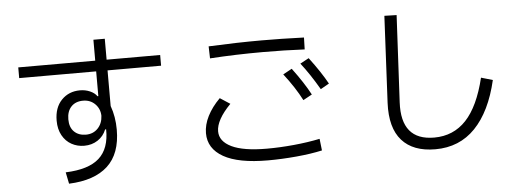

<svg xmlns="http://www.w3.org/2000/svg" viewBox="-53 -957 3105 1143"><g transform="rotate(-5 1500.0 -385.5)"><path d="M924 -617H604V-404Q628 -338 628 -261Q628 -117 548.5 -44Q469 29 317 35L303 -34Q440 -39 503.5 -96Q567 -153 565 -268H559Q543 -228 508 -205Q473 -182 427 -182Q386 -182 351.5 -201Q317 -220 296.5 -257Q276 -294 276 -345Q276 -423 319.5 -468Q363 -513 430 -513Q462 -513 489.5 -501Q517 -489 531 -469H536V-617H76V-681H536V-806H604V-681H924ZM544 -351Q543 -393 514.5 -421.5Q486 -450 443 -450Q398 -450 372 -422.5Q346 -395 346 -347Q346 -299 372.5 -273Q399 -247 443 -247Q486 -247 514 -276Q542 -305 544 -351Z M1216 -707Q1386 -715 1532 -715Q1649 -715 1786 -710L1784 -639Q1664 -645 1536 -645Q1371 -645 1218 -635ZM1859 -395Q1803 -491 1751 -557L1803 -585Q1871 -495 1910 -424ZM1750 -339Q1710 -417 1644 -502L1697 -531Q1765 -440 1803 -368ZM1155 -193Q1155 -243 1181 -294.5Q1207 -346 1255 -394L1315 -355Q1228 -266 1228 -198Q1228 -138 1298.5 -104Q1369 -70 1509 -70Q1586 -70 1670 -78Q1754 -86 1826 -101L1834 -31Q1767 -16 1679 -8Q1591 0 1509 0Q1333 0 1244 -50.5Q1155 -101 1155 -193Z M2274 -797 2347 -795 2320 -276Q2308 -49 2507 -49Q2622 -49 2698 -130Q2774 -211 2815 -380L2884 -360Q2841 -175 2746.5 -77Q2652 21 2508 21Q2375 21 2308 -54.5Q2241 -130 2248 -279Z"/></g></svg>

Font: IBM Plex Sans JP
Style: Regular
Weight: 400
Designer: Mike Abbink; Paul van der Laan; Pieter van Rosmalen; Wujin Sim; Yejin Wi; Jinhee Kim; Boomi Park; Yona Kim; Kichan Ma
Foundry: Sandoll Inc.
Version: Version 1.001